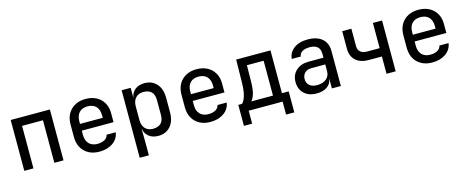

<svg xmlns="http://www.w3.org/2000/svg" viewBox="-38 -1193 4877 2006"><g transform="rotate(-15 2400.0 -190.0)"><path d="M88 0V-550H512V0H413V-460H187V0Z M900 10Q801 10 740.5 -49Q680 -108 680 -210V-340Q680 -442 740.5 -501Q801 -560 900 -560Q966 -560 1015.5 -533.5Q1065 -507 1092.5 -459.5Q1120 -412 1120 -349V-250H777V-202Q777 -142 810 -108Q843 -74 900 -74Q948 -74 979 -92Q1010 -110 1016 -142H1115Q1105 -72 1046 -31Q987 10 900 10ZM777 -349V-323H1023V-349Q1023 -412 991 -446Q959 -480 900 -480Q841 -480 809 -446Q777 -412 777 -349Z M1288 180V-550H1386V-444H1387Q1395 -498 1435 -529Q1475 -560 1537 -560Q1619 -560 1668 -504.5Q1717 -449 1717 -354V-197Q1717 -101 1668 -45.5Q1619 10 1537 10Q1476 10 1436 -21Q1396 -52 1387 -106H1385L1387 21V180ZM1502 -76Q1557 -76 1587.5 -104.5Q1618 -133 1618 -197V-353Q1618 -417 1587.5 -445.5Q1557 -474 1502 -474Q1449 -474 1418 -441Q1387 -408 1387 -348V-202Q1387 -142 1418 -109Q1449 -76 1502 -76Z M2100 10Q2001 10 1940.5 -49Q1880 -108 1880 -210V-340Q1880 -442 1940.5 -501Q2001 -560 2100 -560Q2166 -560 2215.5 -533.5Q2265 -507 2292.5 -459.5Q2320 -412 2320 -349V-250H1977V-202Q1977 -142 2010 -108Q2043 -74 2100 -74Q2148 -74 2179 -92Q2210 -110 2216 -142H2315Q2305 -72 2246 -31Q2187 10 2100 10ZM1977 -349V-323H2223V-349Q2223 -412 2191 -446Q2159 -480 2100 -480Q2041 -480 2009 -446Q1977 -412 1977 -349Z M2426 140V-87H2467Q2479 -99 2491.5 -123Q2504 -147 2513 -189.5Q2522 -232 2523 -299L2527 -550H2898V-87H2971V140H2882V0H2515V140ZM2565 -87H2801V-464H2620L2618 -298Q2617 -199 2601 -151.5Q2585 -104 2565 -87Z M3249 10Q3164 10 3114.5 -37.5Q3065 -85 3065 -162Q3065 -239 3116.5 -286Q3168 -333 3252 -333H3413V-375Q3413 -476 3301 -476Q3251 -476 3220.5 -457.5Q3190 -439 3188 -406H3090Q3095 -473 3151 -516.5Q3207 -560 3301 -560Q3402 -560 3457 -512Q3512 -464 3512 -377V0H3415V-101H3413Q3406 -50 3362.5 -20Q3319 10 3249 10ZM3275 -73Q3338 -73 3375.5 -103.5Q3413 -134 3413 -187V-260H3261Q3218 -260 3191.5 -234.5Q3165 -209 3165 -167Q3165 -124 3194 -98.5Q3223 -73 3275 -73Z M4006 0V-187H3861Q3774 -187 3724 -233Q3674 -279 3674 -358V-550H3773V-359Q3773 -321 3798.5 -299Q3824 -277 3868 -277H4006V-550H4105V0Z M4500 10Q4401 10 4340.5 -49Q4280 -108 4280 -210V-340Q4280 -442 4340.5 -501Q4401 -560 4500 -560Q4566 -560 4615.5 -533.5Q4665 -507 4692.5 -459.5Q4720 -412 4720 -349V-250H4377V-202Q4377 -142 4410 -108Q4443 -74 4500 -74Q4548 -74 4579 -92Q4610 -110 4616 -142H4715Q4705 -72 4646 -31Q4587 10 4500 10ZM4377 -349V-323H4623V-349Q4623 -412 4591 -446Q4559 -480 4500 -480Q4441 -480 4409 -446Q4377 -412 4377 -349Z"/></g></svg>

Font: JetBrainsMono NFM Medium
Style: Regular
Weight: 500
Monospace: yes
Designer: Philipp Nurullin, Konstantin Bulenkov
Foundry: JetBrains
Version: Version 2.304; ttfautohint (v1.8.4.7-5d5b);Nerd Fonts 3.3.0